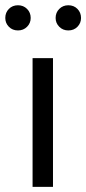

<svg xmlns="http://www.w3.org/2000/svg" viewBox="-41 -725 334 745"><path d="M85.4 0V-499.5H164.6V0ZM28.8 -606.9Q7.3 -606.9 -6.6 -621.1Q-20.5 -635.3 -20.5 -655.3Q-20.5 -676.3 -6.6 -690.4Q7.3 -704.6 28.8 -704.6Q49.8 -704.6 64 -690.4Q78.1 -676.3 78.1 -655.3Q78.1 -635.3 64 -621.1Q49.8 -606.9 28.8 -606.9ZM224.1 -606.9Q203.1 -606.9 189 -621.1Q174.8 -635.3 174.8 -655.3Q174.8 -676.3 189 -690.4Q203.1 -704.6 224.1 -704.6Q245.6 -704.6 259.5 -690.4Q273.4 -676.3 273.4 -655.3Q273.4 -635.3 259.5 -621.1Q245.6 -606.9 224.1 -606.9Z"/></svg>

Font: Akatab
Style: Regular
Weight: 400
Designer: SIL Global
Foundry: SIL Global
Version: Version 4.100